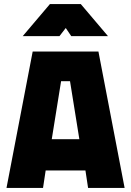

<svg xmlns="http://www.w3.org/2000/svg" viewBox="-20 -926 646 946"><path d="M12 0ZM401 -86H205L192 0H12L141 -672H465L594 0H414ZM325 -526H281L235 -240H371ZM226 -906H378L512 -748H331L304 -788L273 -748H92Z"/></svg>

Font: Cairo Black
Style: Regular
Weight: 900
Designer: Mohamed Gaber, the designers of Titillium
Foundry: Kief Type Foundry
Version: Version 2.009; ttfautohint (v1.5.33-1714) -l 8 -r 50 -G 200 